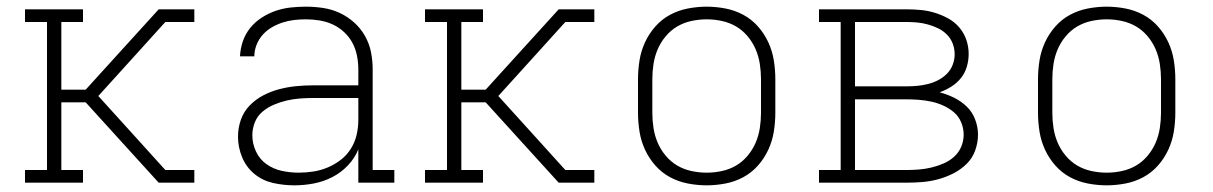

<svg xmlns="http://www.w3.org/2000/svg" viewBox="-20 -548 3640 576"><path d="M55 0V-38H121V-482H55V-520H229V-482H164V-279H237L456 -520H563V-482H476L275 -260L476 -38H563V0H456L237 -241H164V-38H229V0Z M863 8Q831 8 799.5 1Q768 -6 743.5 -26Q719 -46 706.5 -76Q694 -106 694 -138Q694 -164 702.5 -188.5Q711 -213 729 -231.5Q747 -250 770 -262Q793 -274 818 -280.5Q843 -287 868.5 -289.5Q894 -292 920 -292H1055V-340Q1055 -360 1051 -380.5Q1047 -401 1037.5 -419Q1028 -437 1012.5 -451.5Q997 -466 978.5 -474.5Q960 -483 939.5 -486.5Q919 -490 898 -490Q880 -490 862.5 -488Q845 -486 828 -480.5Q811 -475 795.5 -466Q780 -457 768 -443.5Q756 -430 749.5 -413Q743 -396 743 -379H700Q701 -402 708.5 -424Q716 -446 730.5 -464Q745 -482 765 -495Q785 -508 807 -515.5Q829 -523 852 -525.5Q875 -528 898 -528Q924 -528 950 -524Q976 -520 999.5 -509Q1023 -498 1042.5 -480.5Q1062 -463 1075 -440Q1088 -417 1093 -391.5Q1098 -366 1098 -340V-38H1163V0H1055V-100Q1044 -73 1023.5 -51.5Q1003 -30 976.5 -16.5Q950 -3 921 2.5Q892 8 863 8ZM876 -30Q898 -30 920.5 -33.5Q943 -37 964 -46Q985 -55 1003 -69Q1021 -83 1033 -102.5Q1045 -122 1050 -144Q1055 -166 1055 -189V-254H920Q900 -254 880 -252.5Q860 -251 840.5 -246.5Q821 -242 802 -234Q783 -226 767.5 -213Q752 -200 744.5 -181Q737 -162 737 -142Q737 -117 748 -93.5Q759 -70 779.5 -55.5Q800 -41 825 -35.5Q850 -30 876 -30Z M1255 0V-38H1321V-482H1255V-520H1429V-482H1364V-279H1437L1656 -520H1763V-482H1676L1475 -260L1676 -38H1763V0H1656L1437 -241H1364V-38H1429V0Z M2100 8Q2072 8 2043.5 2.5Q2015 -3 1990 -16.5Q1965 -30 1946 -51.5Q1927 -73 1915 -99Q1903 -125 1898.5 -153.5Q1894 -182 1894 -210V-310Q1894 -338 1898.5 -366.5Q1903 -395 1915 -421Q1927 -447 1946 -468.5Q1965 -490 1990 -503.5Q2015 -517 2043.5 -522.5Q2072 -528 2100 -528Q2128 -528 2156.5 -522.5Q2185 -517 2210 -503.5Q2235 -490 2254 -468.5Q2273 -447 2285 -421Q2297 -395 2301.5 -366.5Q2306 -338 2306 -310V-210Q2306 -182 2301.5 -153.5Q2297 -125 2285 -99Q2273 -73 2254 -51.5Q2235 -30 2210 -16.5Q2185 -3 2156.5 2.5Q2128 8 2100 8ZM2100 -30Q2123 -30 2146 -35Q2169 -40 2188.5 -51.5Q2208 -63 2223 -81Q2238 -99 2247 -120Q2256 -141 2259.5 -164Q2263 -187 2263 -210V-310Q2263 -333 2259.5 -356Q2256 -379 2247 -400Q2238 -421 2223 -439Q2208 -457 2188.5 -468.5Q2169 -480 2146 -485Q2123 -490 2100 -490Q2077 -490 2054 -485Q2031 -480 2011.5 -468.5Q1992 -457 1977 -439Q1962 -421 1953 -400Q1944 -379 1940.5 -356Q1937 -333 1937 -310V-210Q1937 -187 1940.5 -164Q1944 -141 1953 -120Q1962 -99 1977 -81Q1992 -63 2011.5 -51.5Q2031 -40 2054 -35Q2077 -30 2100 -30Z M2437 0V-38H2502V-482H2437V-520H2700Q2721 -520 2742.5 -518Q2764 -516 2785 -509.5Q2806 -503 2825 -492.5Q2844 -482 2858 -465.5Q2872 -449 2879 -428.5Q2886 -408 2886 -386Q2886 -367 2880.5 -348Q2875 -329 2863 -314Q2851 -299 2834.5 -288.5Q2818 -278 2799 -271Q2822 -265 2843 -254.5Q2864 -244 2880.5 -228Q2897 -212 2905.5 -189.5Q2914 -167 2914 -144Q2914 -120 2905.5 -96.5Q2897 -73 2879.5 -56Q2862 -39 2840.5 -28Q2819 -17 2795.5 -10.5Q2772 -4 2748 -2Q2724 0 2700 0ZM2545 -289H2700Q2716 -289 2732 -290.5Q2748 -292 2764 -296Q2780 -300 2794.5 -307.5Q2809 -315 2820.5 -326.5Q2832 -338 2838 -353.5Q2844 -369 2844 -385Q2844 -402 2838 -417.5Q2832 -433 2820.5 -444.5Q2809 -456 2794.5 -463Q2780 -470 2764 -474.5Q2748 -479 2732 -480.5Q2716 -482 2700 -482H2545ZM2545 -38H2700Q2718 -38 2737 -39.5Q2756 -41 2774.5 -45.5Q2793 -50 2810.5 -57.5Q2828 -65 2842 -77.5Q2856 -90 2863.5 -107.5Q2871 -125 2871 -144Q2871 -163 2863.5 -181Q2856 -199 2842 -211Q2828 -223 2810.5 -231Q2793 -239 2774.5 -243Q2756 -247 2737 -248.5Q2718 -250 2700 -250H2545Z M3300 8Q3272 8 3243.5 2.5Q3215 -3 3190 -16.5Q3165 -30 3146 -51.5Q3127 -73 3115 -99Q3103 -125 3098.5 -153.5Q3094 -182 3094 -210V-310Q3094 -338 3098.5 -366.5Q3103 -395 3115 -421Q3127 -447 3146 -468.5Q3165 -490 3190 -503.5Q3215 -517 3243.5 -522.5Q3272 -528 3300 -528Q3328 -528 3356.5 -522.5Q3385 -517 3410 -503.5Q3435 -490 3454 -468.5Q3473 -447 3485 -421Q3497 -395 3501.5 -366.5Q3506 -338 3506 -310V-210Q3506 -182 3501.5 -153.5Q3497 -125 3485 -99Q3473 -73 3454 -51.5Q3435 -30 3410 -16.5Q3385 -3 3356.5 2.5Q3328 8 3300 8ZM3300 -30Q3323 -30 3346 -35Q3369 -40 3388.5 -51.5Q3408 -63 3423 -81Q3438 -99 3447 -120Q3456 -141 3459.5 -164Q3463 -187 3463 -210V-310Q3463 -333 3459.5 -356Q3456 -379 3447 -400Q3438 -421 3423 -439Q3408 -457 3388.5 -468.5Q3369 -480 3346 -485Q3323 -490 3300 -490Q3277 -490 3254 -485Q3231 -480 3211.5 -468.5Q3192 -457 3177 -439Q3162 -421 3153 -400Q3144 -379 3140.5 -356Q3137 -333 3137 -310V-210Q3137 -187 3140.5 -164Q3144 -141 3153 -120Q3162 -99 3177 -81Q3192 -63 3211.5 -51.5Q3231 -40 3254 -35Q3277 -30 3300 -30Z"/></svg>

Font: Iosevka Etoile Extralight
Style: Regular
Weight: 200
Designer: Belleve Invis
Foundry: Belleve Invis
Version: Version 22.1.2; ttfautohint (v1.8.4)